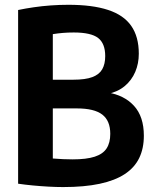

<svg xmlns="http://www.w3.org/2000/svg" viewBox="-20 -769 638 798"><path d="M242.3 8.5Q214.2 8.5 181.7 6.7Q149.2 4.9 116.5 1.8Q83.7 -1.3 55.3 -5.5V-727.4Q85.6 -733.8 120.2 -738.8Q154.9 -743.9 191.5 -746.5Q228.1 -749.1 264 -749.1Q364.3 -749.1 429.2 -727.7Q494.2 -706.4 525.5 -661.4Q556.9 -616.4 556.9 -545.8Q556.9 -505.1 542.2 -470.4Q527.5 -435.7 498.6 -411.4Q469.6 -387.1 426.8 -378.3V-384.6Q496 -373.7 537 -329.1Q577.9 -284.4 577.9 -204.8Q577.9 -152.2 558.6 -112.2Q539.2 -72.3 498.6 -45.5Q457.9 -18.7 394.3 -5.1Q330.7 8.5 242.3 8.5ZM281.9 -106.6Q339.2 -106.6 373.5 -117.7Q407.7 -128.8 423 -152.1Q438.3 -175.5 438.3 -212.7Q438.3 -267.1 405.2 -292.7Q372 -318.4 299.5 -318.4H185.9V-437.7H284.4Q334.9 -437.7 363.9 -448.6Q392.8 -459.6 405 -481.3Q417.3 -503 417.3 -535.9Q417.3 -588.3 387.8 -611.2Q358.2 -634 286.5 -634Q262 -634 241.4 -632.2Q220.8 -630.5 199.5 -627.1V-110.2Q222.9 -108.3 242.6 -107.5Q262.2 -106.6 281.9 -106.6Z"/></svg>

Font: Encode Sans Condensed Thin
Style: Regular
Weight: 100
Width: 3
Designer: Multiple Designers
Foundry: Impallari Type
Version: Version 3.002